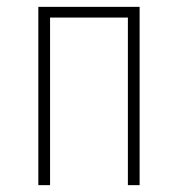

<svg xmlns="http://www.w3.org/2000/svg" viewBox="-20 -540 519 560"><path d="M353 0V-488.8H126V0H91.8V-520H387.2V0Z"/></svg>

Font: Fira Sans Compressed UltraLight
Style: Regular
Weight: 200
Width: 1
Designer: Carrois Corporate & Edenspiekermann AG
Foundry: Carrois Corporate GbR & Edenspiekermann AG
Version: Version 4.203;PS 004.203;hotconv 1.0.88;makeotf.lib2.5.64775